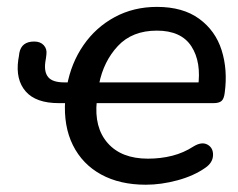

<svg xmlns="http://www.w3.org/2000/svg" viewBox="-20 -516 678 546"><path d="M165.3 -230.9 168.4 -222.7H147.3Q82 -222.7 53 -256.1Q24 -289.5 32 -346.1Q34 -356.1 35 -365.5Q41.1 -397.9 77.2 -397.9Q94.9 -397.9 104.4 -387.4Q114 -377 112 -361.5Q111 -351.2 109 -340.3Q104.8 -311.1 117.3 -296.4Q129.7 -281.7 162.9 -281.7H181.4L170.5 -271.9Q182.2 -336.5 217.3 -387.4Q252.4 -438.3 306.1 -467.3Q359.8 -496.4 426.4 -496.4Q500.1 -496.4 546.4 -462.6Q592.7 -428.8 610.3 -373.1Q627.8 -317.4 619.1 -252.7Q617.1 -235 609.9 -228.8Q602.7 -222.7 587.2 -222.7H248.8L255.3 -228.9Q247.3 -153.4 286.3 -109.1Q325.3 -64.8 400.7 -64.8Q437.2 -64.8 469.8 -73.1Q502.4 -81.4 530.4 -99.6Q553.8 -113.9 570.3 -104.6Q586.7 -95.3 585.8 -74.2Q584.9 -53.1 563.7 -38.7Q530.7 -15.6 484.5 -3.2Q438.3 9.3 394.6 9.3Q320.7 9.3 267.4 -19.9Q214.2 -49.1 187.3 -103.2Q160.4 -157.4 165.3 -230.9ZM426.1 -428.9Q356 -428.9 315.2 -385.2Q274.5 -341.5 261.8 -277.3L258.1 -281.7H560.3L543.1 -267.8Q553.3 -339.4 524.3 -384.2Q495.3 -428.9 426.1 -428.9Z"/></svg>

Font: SN Pro Thin
Style: Italic
Weight: 200
Italic angle: -9°
Designer: Tobias Whetton
Foundry: Supernotes
Version: Version 1.003;Glyphs 3.3 (3324)